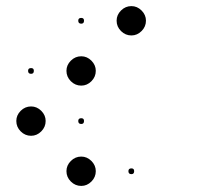

<svg xmlns="http://www.w3.org/2000/svg" viewBox="-20 -652 707 638"><path d="M416.7 -92.5Q425.8 -92.5 425.8 -83.3Q425.8 -73.3 416.7 -73.3Q406.7 -73.3 406.7 -83.3Q406.7 -92.5 416.7 -92.5ZM250 -131.7Q269.2 -131.7 283.8 -117.1Q298.3 -102.5 298.3 -83.3Q298.3 -63.3 283.8 -48.8Q269.2 -34.2 250 -34.2Q230 -34.2 215.4 -48.8Q200.8 -63.3 200.8 -83.3Q200.8 -102.5 215.4 -117.1Q230 -131.7 250 -131.7ZM250 -259.2Q259.2 -259.2 259.2 -250Q259.2 -240 250 -240Q240 -240 240 -250Q240 -259.2 250 -259.2ZM83.3 -298.3Q102.5 -298.3 117.1 -283.8Q131.7 -269.2 131.7 -250Q131.7 -230 117.1 -215.4Q102.5 -200.8 83.3 -200.8Q63.3 -200.8 48.8 -215.4Q34.2 -230 34.2 -250Q34.2 -269.2 48.8 -283.8Q63.3 -298.3 83.3 -298.3ZM250 -465Q269.2 -465 283.8 -450.4Q298.3 -435.8 298.3 -416.7Q298.3 -396.7 283.8 -382.1Q269.2 -367.5 250 -367.5Q230 -367.5 215.4 -382.1Q200.8 -396.7 200.8 -416.7Q200.8 -435.8 215.4 -450.4Q230 -465 250 -465ZM83.3 -425.8Q92.5 -425.8 92.5 -416.7Q92.5 -406.7 83.3 -406.7Q73.3 -406.7 73.3 -416.7Q73.3 -425.8 83.3 -425.8ZM416.7 -631.7Q435.8 -631.7 450.4 -617.1Q465 -602.5 465 -583.3Q465 -563.3 450.4 -548.8Q435.8 -534.2 416.7 -534.2Q396.7 -534.2 382.1 -548.8Q367.5 -563.3 367.5 -583.3Q367.5 -602.5 382.1 -617.1Q396.7 -631.7 416.7 -631.7ZM250 -592.5Q259.2 -592.5 259.2 -583.3Q259.2 -573.3 250 -573.3Q240 -573.3 240 -583.3Q240 -592.5 250 -592.5Z"/></svg>

Font: 0xA000-Dots-Mono
Style: Dots-Mono
Weight: 400
Version: Version 0.1